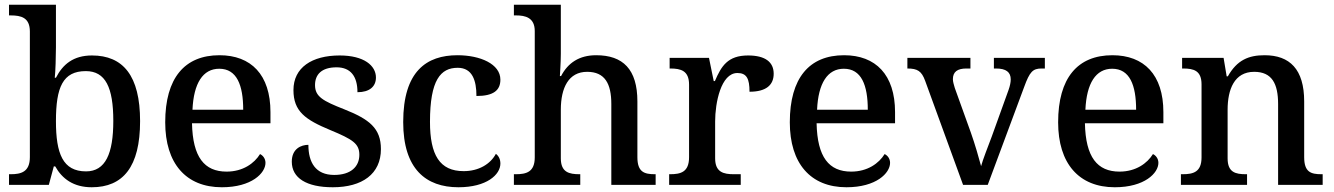

<svg xmlns="http://www.w3.org/2000/svg" viewBox="-20 -780 5627 810"><path d="M367 10C499 10 571 -76 571 -269C571 -461 499 -546 368 -546C290 -546 245 -509 216 -452H211C214 -476 216 -544 216 -580V-760H18V-715H25C69 -715 106 -706 106 -647V-117C106 -54 68 -45 25 -45H18V0H186L207 -78H213C242 -26 290 10 367 10ZM343 -57C245 -57 216 -132 216 -269C216 -412 245 -480 342 -480C425 -480 458 -411 458 -270C458 -132 425 -57 343 -57Z M916 10C1042 10 1100 -50 1100 -93C1100 -112 1088 -125 1077 -130C1053 -91 1005 -56 936 -56C842 -56 793 -117 790 -260H1121V-307C1121 -465 1039 -547 906 -547C759 -547 677 -451 677 -264C677 -91 764 10 916 10ZM1006 -317H792C797 -429 836 -490 905 -490C979 -490 1006 -421 1006 -317Z M1384 10C1508 10 1587 -46 1587 -151C1587 -239 1538 -277 1432 -319C1343 -354 1309 -372 1309 -421C1309 -466 1337 -496 1400 -496C1459 -496 1488 -458 1488 -391C1539 -391 1566 -415 1566 -453C1566 -503 1516 -546 1413 -546C1296 -546 1218 -495 1218 -400C1218 -310 1268 -275 1374 -231C1468 -192 1496 -174 1496 -127C1496 -77 1460 -42 1390 -42C1311 -42 1281 -95 1281 -169C1251 -169 1211 -153 1211 -98C1211 -29 1273 10 1384 10Z M1914 10C2033 10 2091 -43 2091 -90C2091 -108 2084 -122 2072 -131C2049 -88 2000 -58 1936 -58C1835 -58 1794 -126 1794 -266C1794 -443 1839 -494 1911 -494C1973 -494 1990 -440 1990 -375C2062 -375 2091 -399 2091 -444C2091 -510 2006 -547 1910 -547C1780 -547 1681 -480 1681 -265C1681 -67 1777 10 1914 10Z M2148 0H2428V-45H2425C2381 -45 2346 -53 2346 -112V-317C2346 -410 2379 -477 2457 -477C2532 -477 2559 -427 2559 -341V0H2746V-45H2743C2698 -45 2669 -54 2669 -117V-352C2669 -488 2608 -547 2495 -547C2424 -547 2376 -515 2347 -459H2342C2342 -464 2346 -514 2346 -553V-760H2148V-715H2157C2196 -715 2236 -706 2236 -649V-116C2236 -54 2200 -45 2156 -45H2148Z M2803 0H3105V-45H3076C3033 -45 2997 -53 2997 -112V-268C2997 -345 3021 -472 3091 -472C3130 -472 3142 -448 3142 -393C3213 -393 3244 -422 3244 -469C3244 -517 3210 -546 3136 -546C3050 -546 3023 -501 2996 -438H2991L2971 -536H2805V-491H2808C2852 -491 2887 -482 2887 -423V-117C2887 -54 2852 -45 2807 -45H2803Z M3551 10C3677 10 3735 -50 3735 -93C3735 -112 3723 -125 3712 -130C3688 -91 3640 -56 3571 -56C3477 -56 3428 -117 3425 -260H3756V-307C3756 -465 3674 -547 3541 -547C3394 -547 3312 -451 3312 -264C3312 -91 3399 10 3551 10ZM3641 -317H3427C3432 -429 3471 -490 3540 -490C3614 -490 3641 -421 3641 -317Z M3883 -439 4043 0H4147L4301 -414C4324 -477 4337 -491 4374 -491H4388V-536H4173V-491H4182C4224 -491 4244 -476 4244 -445C4244 -433 4241 -418 4235 -401L4164 -204C4148 -161 4126 -106 4119 -79C4110 -113 4093 -172 4076 -220L4008 -409C4004 -423 4000 -435 4000 -446C4000 -477 4019 -491 4057 -491H4074V-536H3808V-491C3851 -491 3868 -480 3883 -439Z M4683 10C4809 10 4867 -50 4867 -93C4867 -112 4855 -125 4844 -130C4820 -91 4772 -56 4703 -56C4609 -56 4560 -117 4557 -260H4888V-307C4888 -465 4806 -547 4673 -547C4526 -547 4444 -451 4444 -264C4444 -91 4531 10 4683 10ZM4773 -317H4559C4564 -429 4603 -490 4672 -490C4746 -490 4773 -421 4773 -317Z M4962 0H5241V-45H5236C5192 -45 5159 -53 5159 -112V-317C5159 -402 5187 -477 5271 -477C5346 -477 5372 -427 5372 -341V0H5560V-45H5555C5510 -45 5482 -54 5482 -117V-352C5482 -488 5421 -547 5315 -547C5248 -547 5199 -527 5160 -458H5155L5142 -536H4967V-491H4972C5016 -491 5049 -482 5049 -424V-116C5049 -54 5014 -45 4969 -45H4962Z"/></svg>

Font: Noto Serif Telugu Medium
Style: Regular
Weight: 500
Designer: Jelle Bosma - Monotype Design Team
Foundry: Monotype Imaging Inc.
Version: Version 2.005